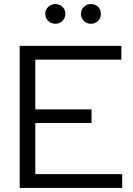

<svg xmlns="http://www.w3.org/2000/svg" viewBox="-20 -926 656 946"><path d="M77 0V-700H578V-632H154V-387H431V-320H154V-68H582V0ZM253 -809Q232 -809 217.5 -823Q203 -837 203 -858Q203 -878 217.5 -892Q232 -906 253 -906Q274 -906 288 -892Q302 -878 302 -858Q302 -837 287.5 -823Q273 -809 253 -809ZM428 -809Q407 -809 393 -823Q379 -837 379 -858Q379 -878 393 -892Q407 -906 428 -906Q450 -906 463.5 -892Q477 -878 477 -858Q477 -837 463 -823Q449 -809 428 -809Z"/></svg>

Font: Red Hat Display
Style: Regular
Weight: 400
Designer: Pentagram / MCKL
Foundry: Pentagram / MCKL
Version: Version 1.003; Red Hat Display